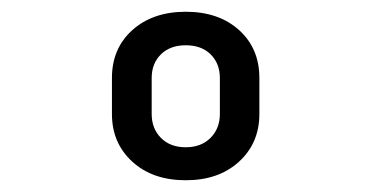

<svg xmlns="http://www.w3.org/2000/svg" viewBox="-20 -758 639 330"><path d="M299.3 -448.2Q242.2 -448.2 207.3 -480.2Q172.4 -512.2 172.4 -562V-624Q172.4 -674.8 207.5 -706.3Q242.7 -737.8 299.3 -737.8Q356 -737.8 390.9 -706.3Q425.8 -674.8 425.8 -624V-562Q425.8 -512.2 390.9 -480.2Q356 -448.2 299.3 -448.2ZM299.3 -504.9Q325.7 -504.9 341.8 -521Q357.9 -537.1 357.9 -562V-624Q357.9 -648.9 342 -664.6Q326.2 -680.2 299.3 -680.2Q272.5 -680.2 256.6 -664.6Q240.7 -648.9 240.7 -624V-562Q240.7 -537.1 256.6 -521Q272.5 -504.9 299.3 -504.9Z"/></svg>

Font: UDEV Gothic 35
Style: Bold
Weight: 700
Version: v2.1.0; ttfautohint (v1.8.4.7-5d5b-dirty) -l 6 -r 45 -G 200 